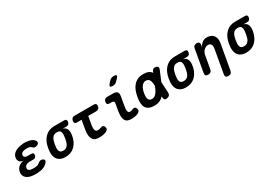

<svg xmlns="http://www.w3.org/2000/svg" viewBox="47 -1946 4706 3311"><g transform="rotate(-30 2400.0 -290.5)"><path d="M518.2 -481.4Q527.4 -465.9 525.8 -451.1Q524.1 -436.2 513.8 -425.2Q503.5 -414.2 485.8 -407.2Q468 -400.3 444.3 -400.3Q434.4 -400.3 427.1 -403.9Q419.8 -407.5 413.2 -412.6Q406.6 -417.7 400.1 -423.9Q393.7 -430.1 384.8 -436Q377.5 -443.6 364 -447.5Q350.6 -451.5 331.9 -452.8Q319.2 -453.8 306.6 -453.8Q294.1 -453.8 281.4 -452.8Q243.5 -450.5 218.6 -435.7Q193.7 -420.9 189.1 -392.9Q183.5 -366 202.3 -349.9Q221 -333.8 258.2 -333.8H331.3Q356.9 -333.8 367.7 -321.2Q378.5 -308.5 373.8 -282.2Q368.7 -255.9 353.7 -243.2Q338.7 -230.6 312.4 -230.6H234.2Q194.1 -230.6 167.8 -213Q141.5 -195.5 136.6 -165Q131 -134.4 151.2 -118Q171.4 -101.5 211.2 -99.2Q227.7 -98.2 244.4 -98.2Q261 -98.2 277.5 -99.2Q300.1 -100.5 317.2 -105.5Q334.4 -110.5 345.9 -120.6Q355.8 -126.5 364.3 -133Q372.8 -139.6 380.8 -144.9Q388.8 -150.1 397.3 -153.7Q405.8 -157.3 416.3 -157.3Q440 -157.3 455.6 -150.4Q471.1 -143.4 477.5 -132.4Q483.9 -121.4 480.8 -106.5Q477.7 -91.7 463.4 -75.2Q432.2 -37.2 379.9 -16.7Q327.5 3.7 259.3 7Q242.8 8 226 8Q209.2 8 193 7Q143.9 4.7 105.4 -7.9Q67 -20.4 41.7 -42.1Q16.5 -63.8 6.1 -94Q-4.3 -124.2 2.7 -161.9Q12.7 -219.8 56.4 -256.6Q100.1 -293.4 162.5 -296.3Q109 -298.9 81.9 -332.2Q54.8 -365.6 63.5 -413.3Q68.8 -446.2 88.5 -471.7Q108.3 -497.2 139.2 -515Q170.2 -532.9 211 -543.4Q251.8 -554 299.6 -557Q312.3 -558 325.2 -558Q338.1 -558 350.1 -557Q413.4 -553 456.2 -534.1Q498.9 -515.2 518.2 -481.4Z M1013.8 -437.9Q1063.9 -427.4 1085.6 -388.3Q1107.3 -349.2 1102.3 -291Q1100.3 -270 1097 -249Q1093.6 -228 1087.1 -207Q1060.1 -109.5 991.5 -49.8Q922.9 10 817.1 10Q764.2 10 726.2 -5.7Q688.2 -21.4 664.6 -49.6Q641 -77.8 630.9 -118.2Q620.9 -158.6 623.9 -207Q625.9 -238.5 631.3 -270Q636.8 -301.5 646.1 -333Q674.5 -430.8 742.4 -490.4Q810.3 -550 916.1 -550H1108.8Q1137.2 -550 1148.3 -536.3Q1159.4 -522.7 1154.7 -494.3Q1150 -465.9 1133.8 -451.9Q1117.6 -437.9 1089.2 -437.9ZM837.4 -105Q861.5 -105 880.1 -111.9Q898.8 -118.8 912.9 -132Q927.1 -145.1 937.6 -163.9Q948.2 -182.6 955.1 -207Q964.4 -238.5 969.8 -270Q975.3 -301.5 977.3 -333Q980.6 -388.8 962.1 -411.9Q943.7 -435 895.8 -435Q847.9 -435 820.1 -408.4Q792.3 -381.8 778.1 -333Q768.8 -301.5 763.4 -270Q757.9 -238.5 755.9 -207Q753.3 -158.2 771.4 -131.6Q789.5 -105 837.4 -105Z M1687.1 -530Q1716.9 -530 1729.6 -514.7Q1742.3 -499.4 1737.2 -469.6Q1731.8 -439.8 1714.1 -424.1Q1696.3 -408.5 1666.5 -408.5H1283.9Q1254.8 -408.5 1242.8 -423.8Q1230.8 -439.1 1235.5 -468.2Q1240.6 -498.7 1258.3 -514.3Q1276.1 -530 1306.6 -530ZM1592.4 -124.3Q1623.8 -137.4 1641.7 -129.5Q1659.5 -121.5 1668.9 -97.6Q1679 -70.6 1669.4 -49.9Q1659.8 -29.2 1633.5 -17.1Q1597 -0.4 1559.9 4.8Q1522.9 10 1483 10Q1439.3 10 1408.1 -4.4Q1376.9 -18.8 1359.3 -49.5Q1341.8 -80.2 1338.3 -127.5Q1334.9 -174.8 1346.3 -239.9L1397 -530H1529L1481.3 -256.2Q1467.9 -180.7 1479.8 -146.1Q1491.6 -111.5 1526.6 -111.5Q1542.4 -111.5 1558.8 -114.2Q1575.1 -116.8 1592.4 -124.3Z M2136 -256.2Q2122.6 -180.7 2129.6 -146.1Q2136.6 -111.5 2171.3 -111.5Q2183.4 -111.5 2196.7 -114.5Q2210 -117.4 2225.6 -124.3Q2256.7 -137.7 2274.9 -129.6Q2293 -121.5 2302.1 -97.6Q2312.2 -70.6 2302.6 -50.1Q2293 -29.5 2266.7 -17.1Q2232.4 -1 2198.4 4.5Q2164.3 10 2127.7 10Q2084.3 10 2054.4 -3.4Q2024.6 -16.7 2008.7 -46Q1992.8 -75.3 1990.5 -121.6Q1988.2 -167.8 1999.6 -232.9L2021.9 -357.6Q2027.3 -384.6 2016 -398.1Q2004.7 -411.6 1977.7 -411.6H1934.5Q1904.7 -411.6 1892.7 -426.3Q1880.7 -441 1885.8 -470.8Q1891.2 -500.6 1908.1 -515.3Q1925 -530 1954.8 -530H2076Q2131 -530 2153.1 -503.1Q2175.2 -476.3 2165.1 -422ZM2217.4 -679.1Q2199.8 -660.5 2179.9 -652.8Q2159.9 -645 2136.9 -645Q2091.6 -645 2085.8 -662.3Q2080.1 -679.5 2113.9 -716L2144.2 -748.9Q2165.3 -771.3 2185.6 -778.1Q2205.9 -785 2232.7 -785Q2278.6 -785 2283.8 -767.4Q2289 -749.9 2253.9 -715.5Z M2902.7 -67.7Q2903.7 -36.3 2889 -18.1Q2874.3 0.2 2842.2 7.3Q2809.8 14.4 2793.2 2.5Q2776.7 -9.3 2775 -40.7L2764.6 -277.3Q2763.3 -317.3 2758 -347.4Q2752.7 -377.6 2741.7 -397.9Q2730.8 -418.2 2712.7 -428.3Q2694.6 -438.5 2667.4 -438.5Q2644.1 -438.5 2623.5 -426.5Q2602.9 -414.5 2586.2 -392.7Q2569.5 -371 2557.4 -339.7Q2545.3 -308.5 2539 -270H2407Q2418 -334 2439.4 -387Q2460.8 -440 2495.1 -478.5Q2529.4 -517 2577.2 -538.5Q2625.1 -560 2689 -560Q2750.8 -560 2789.1 -542.6Q2827.4 -525.1 2848.7 -492.7Q2870 -460.2 2878.4 -413.8Q2886.8 -367.3 2889.8 -309.3ZM2857.1 -509.3Q2869.2 -540.7 2890.1 -552.5Q2911.1 -564.4 2940.5 -557.3Q2970.9 -550.2 2979.4 -531.9Q2987.8 -513.7 2974.6 -482.3L2880.4 -257Q2856.4 -199 2831 -150Q2805.6 -101 2772.5 -65.5Q2739.4 -30 2695.1 -10Q2650.8 10 2588 10Q2521.6 10 2480.7 -10Q2439.9 -30 2419.8 -66.5Q2399.7 -103 2397.3 -154.5Q2395 -206 2407 -270H2539Q2531.7 -232.2 2532.1 -202.6Q2532.4 -173 2540.4 -152.8Q2548.3 -132.5 2565.5 -122Q2582.6 -111.5 2609.6 -111.5Q2636.8 -111.5 2658.9 -124.2Q2680.9 -136.9 2699.4 -160.3Q2718 -183.6 2734.4 -216.3Q2750.8 -249 2766.8 -289Z M3413.8 -437.9Q3463.9 -427.4 3485.6 -388.3Q3507.3 -349.2 3502.3 -291Q3500.3 -270 3497 -249Q3493.6 -228 3487.1 -207Q3460.1 -109.5 3391.5 -49.8Q3322.9 10 3217.1 10Q3164.2 10 3126.2 -5.7Q3088.2 -21.4 3064.6 -49.6Q3041 -77.8 3030.9 -118.2Q3020.9 -158.6 3023.9 -207Q3025.9 -238.5 3031.3 -270Q3036.8 -301.5 3046.1 -333Q3074.5 -430.8 3142.4 -490.4Q3210.3 -550 3316.1 -550H3508.8Q3537.2 -550 3548.3 -536.3Q3559.4 -522.7 3554.7 -494.3Q3550 -465.9 3533.8 -451.9Q3517.6 -437.9 3489.2 -437.9ZM3237.4 -105Q3261.5 -105 3280.1 -111.9Q3298.8 -118.8 3312.9 -132Q3327.1 -145.1 3337.6 -163.9Q3348.2 -182.6 3355.1 -207Q3364.4 -238.5 3369.8 -270Q3375.3 -301.5 3377.3 -333Q3380.6 -388.8 3362.1 -411.9Q3343.7 -435 3295.8 -435Q3247.9 -435 3220.1 -408.4Q3192.3 -381.8 3178.1 -333Q3168.8 -301.5 3163.4 -270Q3157.9 -238.5 3155.9 -207Q3153.3 -158.2 3171.4 -131.6Q3189.5 -105 3237.4 -105Z M3733.4 -56Q3728 -22.5 3708.7 -6.3Q3689.4 10 3655.9 10Q3623.4 10 3609.7 -6.3Q3596 -22.5 3601.4 -56L3679.4 -495.4Q3684.8 -528.2 3703.4 -544.1Q3722 -560 3752.7 -560Q3783.1 -560 3798.2 -544.1Q3813.3 -528.2 3807.9 -495.4L3799.7 -451.8Q3824.8 -503.3 3863.5 -531.6Q3902.1 -560 3952.9 -560Q3998.2 -560 4031.5 -544.7Q4064.7 -529.5 4085.1 -502.7Q4105.4 -476 4112.2 -439.2Q4119 -402.5 4111.7 -359.5L4023.5 138Q4018.1 171.5 3998.8 187.8Q3979.5 204 3946 204Q3912.8 204 3899.4 187.8Q3886.1 171.5 3891.5 138L3974.3 -330.7Q3977.6 -350.4 3976.1 -369.3Q3974.7 -388.3 3967 -403.1Q3959.3 -418 3945 -427.2Q3930.7 -436.5 3908.2 -436.5Q3884 -436.5 3862.4 -426.1Q3840.7 -415.7 3823.5 -398.5Q3806.3 -381.3 3794.8 -359.6Q3783.2 -337.9 3779.9 -315.3Z M4613.8 -437.9Q4663.9 -427.4 4685.6 -388.3Q4707.3 -349.2 4702.3 -291Q4700.3 -270 4697 -249Q4693.6 -228 4687.1 -207Q4660.1 -109.5 4591.5 -49.8Q4522.9 10 4417.1 10Q4364.2 10 4326.2 -5.7Q4288.2 -21.4 4264.6 -49.6Q4241 -77.8 4230.9 -118.2Q4220.9 -158.6 4223.9 -207Q4225.9 -238.5 4231.3 -270Q4236.8 -301.5 4246.1 -333Q4274.5 -430.8 4342.4 -490.4Q4410.3 -550 4516.1 -550H4708.8Q4737.2 -550 4748.3 -536.3Q4759.4 -522.7 4754.7 -494.3Q4750 -465.9 4733.8 -451.9Q4717.6 -437.9 4689.2 -437.9ZM4437.4 -105Q4461.5 -105 4480.1 -111.9Q4498.8 -118.8 4512.9 -132Q4527.1 -145.1 4537.6 -163.9Q4548.2 -182.6 4555.1 -207Q4564.4 -238.5 4569.8 -270Q4575.3 -301.5 4577.3 -333Q4580.6 -388.8 4562.1 -411.9Q4543.7 -435 4495.8 -435Q4447.9 -435 4420.1 -408.4Q4392.3 -381.8 4378.1 -333Q4368.8 -301.5 4363.4 -270Q4357.9 -238.5 4355.9 -207Q4353.3 -158.2 4371.4 -131.6Q4389.5 -105 4437.4 -105Z"/></g></svg>

Font: Maple Mono
Style: Italic
Weight: 400
Italic angle: -10°
Monospace: yes
Designer: subframe7536
Version: Version 7.300